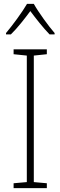

<svg xmlns="http://www.w3.org/2000/svg" viewBox="-20 -968 311 988"><path d="M154 -948H119C95 -906 43 -836 11 -798V-791H36C70 -824 108 -873 136 -911C165 -872 202 -825 235 -791H261V-798C231 -832 178 -905 154 -948ZM221 0V-25L154 -31V-682L221 -689V-714H50V-689L118 -682V-31L50 -25V0Z"/></svg>

Font: Noto Sans Bengali SemiCondensed ExtraLight
Style: Regular
Weight: 200
Width: 4
Designer: Joana Ranito - Universal Thirst; Jelle Bosma - Monotype Design Team
Foundry: Universal Thirst ehf.
Version: Version 3.000